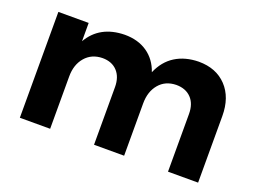

<svg xmlns="http://www.w3.org/2000/svg" viewBox="-87 -731 1213 917"><g transform="rotate(20 519.0 -272.0)"><path d="M980 -338V0H827V-293Q827 -345 799 -374Q771 -403 723 -403Q668 -402 636 -364Q604 -326 604 -266V0H451V-293Q451 -344 423.5 -373.5Q396 -403 348 -403Q293 -402 260.5 -364Q228 -326 228 -266V0H74V-538H228V-445Q284 -542 410 -544Q478 -544 525 -511.5Q572 -479 592 -420Q618 -481 667.5 -512Q717 -543 786 -544Q875 -544 927.5 -488.5Q980 -433 980 -338Z"/></g></svg>

Font: Argentum Sans SemiBold
Style: Regular
Weight: 600
Designer: Julieta Ulanovsky (Modified by Cristiano Sobral)
Foundry: Julieta Ulanovsky
Version: Version 5.001;November 22, 2018;FontCreator 11.5.0.2425 64-b